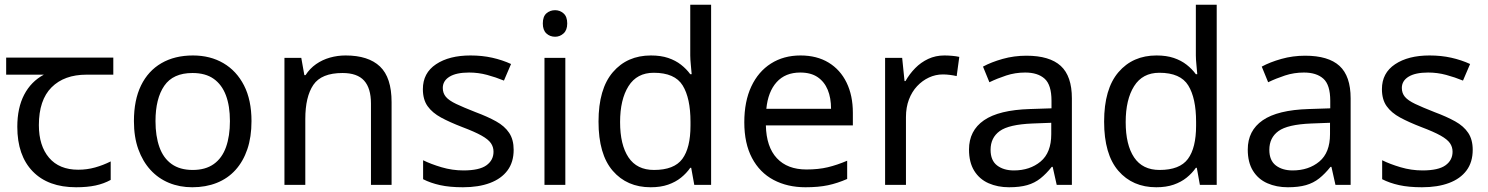

<svg xmlns="http://www.w3.org/2000/svg" viewBox="-20 -780 6278 810"><path d="M301 10Q183 10 118 -57Q53 -124 53 -245Q53 -325 82 -380.5Q111 -436 165 -465H6V-537H458V-465H345Q251 -465 197.5 -411.5Q144 -358 144 -252Q144 -165 187 -114.5Q230 -64 310 -64Q347 -64 381 -73.5Q415 -83 447 -99V-21Q418 -5 383 2.5Q348 10 301 10Z M1041 -269Q1041 -202 1023.5 -150.5Q1006 -99 973.5 -63Q941 -27 894.5 -8.5Q848 10 791 10Q738 10 693 -8.5Q648 -27 615 -63Q582 -99 563.5 -150.5Q545 -202 545 -269Q545 -358 575 -419.5Q605 -481 661 -513.5Q717 -546 794 -546Q867 -546 922.5 -513.5Q978 -481 1009.5 -419.5Q1041 -358 1041 -269ZM636 -269Q636 -206 652.5 -159.5Q669 -113 704 -88Q739 -63 793 -63Q847 -63 882 -88Q917 -113 933.5 -159.5Q950 -206 950 -269Q950 -333 933 -378Q916 -423 881.5 -447.5Q847 -472 792 -472Q710 -472 673 -418Q636 -364 636 -269Z M1438 -546Q1534 -546 1583 -499.5Q1632 -453 1632 -349V0H1545V-343Q1545 -408 1516 -440Q1487 -472 1425 -472Q1336 -472 1302 -422Q1268 -372 1268 -278V0H1180V-536H1251L1264 -463H1269Q1287 -491 1313.5 -509.5Q1340 -528 1372 -537Q1404 -546 1438 -546Z M2147 -148Q2147 -96 2121 -61Q2095 -26 2047 -8Q1999 10 1933 10Q1877 10 1836.5 1Q1796 -8 1765 -24V-104Q1797 -88 1842.5 -74.5Q1888 -61 1935 -61Q2002 -61 2032 -82.5Q2062 -104 2062 -140Q2062 -160 2051 -176Q2040 -192 2011.5 -208Q1983 -224 1930 -244Q1878 -264 1841 -284Q1804 -304 1784 -332Q1764 -360 1764 -404Q1764 -472 1819.5 -509Q1875 -546 1965 -546Q2014 -546 2056.5 -536.5Q2099 -527 2136 -510L2106 -440Q2072 -454 2035 -464Q1998 -474 1959 -474Q1905 -474 1876.5 -456.5Q1848 -439 1848 -409Q1848 -387 1861 -371.5Q1874 -356 1904.5 -341.5Q1935 -327 1986 -307Q2037 -288 2073 -268Q2109 -248 2128 -219.5Q2147 -191 2147 -148Z M2365 -536V0H2277V-536ZM2322 -737Q2342 -737 2357.5 -723.5Q2373 -710 2373 -681Q2373 -653 2357.5 -639Q2342 -625 2322 -625Q2300 -625 2285 -639Q2270 -653 2270 -681Q2270 -710 2285 -723.5Q2300 -737 2322 -737Z M2725 10Q2625 10 2565 -59.5Q2505 -129 2505 -267Q2505 -405 2565.5 -475.5Q2626 -546 2726 -546Q2768 -546 2799 -535.5Q2830 -525 2853 -507Q2876 -489 2892 -467H2898Q2897 -480 2894.5 -505.5Q2892 -531 2892 -546V-760H2980V0H2909L2896 -72H2892Q2876 -49 2853 -30.5Q2830 -12 2798.5 -1Q2767 10 2725 10ZM2739 -63Q2824 -63 2858.5 -109.5Q2893 -156 2893 -250V-266Q2893 -366 2860 -419.5Q2827 -473 2738 -473Q2667 -473 2631.5 -416.5Q2596 -360 2596 -265Q2596 -169 2631.5 -116Q2667 -63 2739 -63Z M3357 -546Q3426 -546 3475.5 -516Q3525 -486 3551.5 -431.5Q3578 -377 3578 -304V-251H3211Q3213 -160 3257.5 -112.5Q3302 -65 3382 -65Q3433 -65 3472.5 -74.5Q3512 -84 3554 -102V-25Q3513 -7 3473 1.5Q3433 10 3378 10Q3302 10 3243.5 -21Q3185 -52 3152.5 -113.5Q3120 -175 3120 -264Q3120 -352 3149.5 -415Q3179 -478 3232.5 -512Q3286 -546 3357 -546ZM3356 -474Q3293 -474 3256.5 -433.5Q3220 -393 3213 -321H3486Q3486 -367 3472 -401Q3458 -435 3429.5 -454.5Q3401 -474 3356 -474Z M3964 -546Q3979 -546 3996.5 -544.5Q4014 -543 4027 -540L4016 -459Q4003 -462 3987.5 -464Q3972 -466 3958 -466Q3927 -466 3899 -453Q3871 -440 3849 -416.5Q3827 -393 3814.5 -360Q3802 -327 3802 -286V0H3714V-536H3786L3796 -438H3800Q3817 -468 3841 -492.5Q3865 -517 3896 -531.5Q3927 -546 3964 -546Z M4310 -545Q4408 -545 4455 -502Q4502 -459 4502 -365V0H4438L4421 -76H4417Q4394 -47 4369.5 -27.5Q4345 -8 4313.5 1Q4282 10 4237 10Q4189 10 4150.5 -7Q4112 -24 4090 -59.5Q4068 -95 4068 -149Q4068 -229 4131 -272.5Q4194 -316 4325 -320L4416 -323V-355Q4416 -422 4387 -448Q4358 -474 4305 -474Q4263 -474 4225 -461.5Q4187 -449 4154 -433L4127 -499Q4162 -518 4210 -531.5Q4258 -545 4310 -545ZM4336 -259Q4236 -255 4197.5 -227Q4159 -199 4159 -148Q4159 -103 4186.5 -82Q4214 -61 4257 -61Q4325 -61 4370 -98.5Q4415 -136 4415 -214V-262Z M4858 10Q4758 10 4698 -59.5Q4638 -129 4638 -267Q4638 -405 4698.5 -475.5Q4759 -546 4859 -546Q4901 -546 4932 -535.5Q4963 -525 4986 -507Q5009 -489 5025 -467H5031Q5030 -480 5027.5 -505.5Q5025 -531 5025 -546V-760H5113V0H5042L5029 -72H5025Q5009 -49 4986 -30.5Q4963 -12 4931.5 -1Q4900 10 4858 10ZM4872 -63Q4957 -63 4991.5 -109.5Q5026 -156 5026 -250V-266Q5026 -366 4993 -419.5Q4960 -473 4871 -473Q4800 -473 4764.5 -416.5Q4729 -360 4729 -265Q4729 -169 4764.5 -116Q4800 -63 4872 -63Z M5486 -545Q5584 -545 5631 -502Q5678 -459 5678 -365V0H5614L5597 -76H5593Q5570 -47 5545.5 -27.5Q5521 -8 5489.5 1Q5458 10 5413 10Q5365 10 5326.5 -7Q5288 -24 5266 -59.5Q5244 -95 5244 -149Q5244 -229 5307 -272.5Q5370 -316 5501 -320L5592 -323V-355Q5592 -422 5563 -448Q5534 -474 5481 -474Q5439 -474 5401 -461.5Q5363 -449 5330 -433L5303 -499Q5338 -518 5386 -531.5Q5434 -545 5486 -545ZM5512 -259Q5412 -255 5373.5 -227Q5335 -199 5335 -148Q5335 -103 5362.5 -82Q5390 -61 5433 -61Q5501 -61 5546 -98.5Q5591 -136 5591 -214V-262Z M6193 -148Q6193 -96 6167 -61Q6141 -26 6093 -8Q6045 10 5979 10Q5923 10 5882.5 1Q5842 -8 5811 -24V-104Q5843 -88 5888.5 -74.5Q5934 -61 5981 -61Q6048 -61 6078 -82.5Q6108 -104 6108 -140Q6108 -160 6097 -176Q6086 -192 6057.5 -208Q6029 -224 5976 -244Q5924 -264 5887 -284Q5850 -304 5830 -332Q5810 -360 5810 -404Q5810 -472 5865.5 -509Q5921 -546 6011 -546Q6060 -546 6102.5 -536.5Q6145 -527 6182 -510L6152 -440Q6118 -454 6081 -464Q6044 -474 6005 -474Q5951 -474 5922.5 -456.5Q5894 -439 5894 -409Q5894 -387 5907 -371.5Q5920 -356 5950.5 -341.5Q5981 -327 6032 -307Q6083 -288 6119 -268Q6155 -248 6174 -219.5Q6193 -191 6193 -148Z"/></svg>

Font: usinhala15
Style: Book
Weight: 400
Designer: Jelle Bosma - Monotype Design Team
Foundry: Monotype Imaging Inc.
Version: Version 2.003